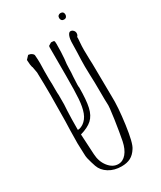

<svg xmlns="http://www.w3.org/2000/svg" viewBox="-194 -824 753 900"><g transform="rotate(-30 182.0 -374.0)"><path d="M308 -621Q309 -617 307 -596Q305 -572 305 -553L306 -501Q307 -493 307 -476L309 -299Q311 -242 298.5 -150.5Q286 -59 270 -36Q255 -12 235 -1.5Q215 9 186 9Q147 9 118 -9Q89 -27 79 -56Q76 -65 71.5 -79.5Q67 -94 64.5 -105.5Q62 -117 62 -131Q60 -171 60 -188L61 -257Q63 -307 63 -348Q64 -386 64 -450Q64 -503 62 -571L56 -604H55Q51 -620 51 -632L50 -645L67 -663Q78 -662 86 -656Q94 -650 94 -644Q96 -622 96 -601L95 -558V-516Q95 -497 96 -487V-458Q96 -436 97 -429V-378L95 -343Q93 -301 93 -249V-242H96Q107 -242 123 -252Q145 -267 155.5 -295Q166 -323 169 -365.5Q172 -408 172 -486V-569V-642Q172 -649 174 -651Q176 -653 189 -660Q203 -660 205.5 -657.5Q208 -655 208 -641Q208 -595 205 -562Q201 -534 201 -511Q201 -489 199 -470L197 -428V-418Q198 -415 198 -411Q198 -343 189.5 -305.5Q181 -268 159 -248Q137 -228 95 -216L101 -106Q103 -65 125.5 -36.5Q148 -8 178 -8Q203 -8 221.5 -30Q240 -52 248 -91Q256 -131 266 -198.5Q276 -266 274 -280Q273 -297 273 -338Q273 -397 271 -439Q270 -455 270 -482Q270 -516 272 -558L273 -604Q273 -630 279 -645Q285 -660 294 -660Q302 -660 308.5 -653.5Q315 -647 315 -638Q315 -627 308 -621ZM279 -740Q279 -748 284 -752.5Q289 -757 296 -757Q304 -757 308.5 -752.5Q313 -748 313 -740Q313 -732 308.5 -727Q304 -722 296 -722Q288 -722 283.5 -727Q279 -732 279 -740Z"/></g></svg>

Font: Amatic SC
Style: Regular
Weight: 400
Designer: Multiple Designers
Foundry: Vernon Adams
Version: Version 2.505